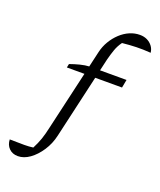

<svg xmlns="http://www.w3.org/2000/svg" viewBox="-161 -696 779 932"><g transform="rotate(20 228.5 -230.0)"><path d="M43 148Q15 148 -2.5 130.5Q-20 113 -21 85Q29 86 54 86Q79 86 100 83Q115 54 124 28Q133 2 141 -35L239 -460Q246 -491 262 -518Q278 -545 300 -565.5Q322 -586 347.5 -597Q373 -608 400 -608Q421 -608 437.5 -600Q454 -592 465 -577.5Q476 -563 478 -544Q438 -547 404 -546Q370 -545 331 -541Q315 -519 306.5 -495Q298 -471 290 -440L192 -13Q182 32 158 68.5Q134 105 104 126.5Q74 148 43 148ZM120 -338 124 -357Q149 -366 174.5 -372.5Q200 -379 223 -380H413L405 -338Z"/></g></svg>

Font: Piazzolla 8pt ExtraLight
Style: Italic
Weight: 250
Italic angle: -11.3°
Designer: Juan Pablo del Peral
Foundry: Huerta Tipografica
Version: Version 2.001